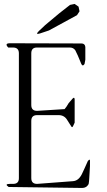

<svg xmlns="http://www.w3.org/2000/svg" viewBox="-20 -972 540 968"><path d="M390.6 -752.9Q408.2 -752.9 410.2 -735.4V-670.9L406.2 -649.4Q396.5 -634.8 389.6 -650.4L372.1 -692.4L359.4 -718.8Q349.6 -732.4 332 -732.4H166Q137.7 -732.4 137.7 -703.1V-442.4Q137.7 -413.1 167 -413.1L305.7 -421.9L315.4 -434.6L326.2 -452.1L345.7 -474.6Q355.5 -485.4 356.4 -470.7V-457V-444.3V-393.6V-353.5L348.6 -336.9Q343.8 -325.2 337.9 -336.9L319.3 -366.2Q304.7 -391.6 275.4 -391.6H167Q137.7 -391.6 137.7 -362.3V-74.2Q137.7 -44.9 167 -44.9L347.7 -58.6Q376 -60.5 392.6 -93.8L406.2 -123L422.9 -160.2Q435.5 -175.8 433.6 -155.3V-134.8L431.6 -99.6L429.7 -69.3L428.7 -56.6L426.8 -43.9Q416 -24.4 394.5 -24.4L23.4 -29.3Q1 -44.9 29.3 -44.9H45.9Q75.2 -44.9 75.2 -73.2V-703.1Q75.2 -732.4 45.9 -732.4H21.5Q1 -753.9 30.3 -753.9ZM368.2 -895.5 226.6 -818.4 182.6 -803.7Q155.3 -794.9 175.8 -815.4L208 -845.7L279.3 -905.3L333 -947.3L356.4 -952.1L376 -938.5L380.9 -915Z"/></svg>

Font: B2 Hana
Style: Regular
Weight: 500
Version: 2020-08-05; (max)